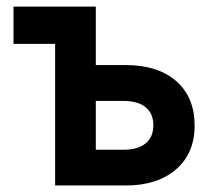

<svg xmlns="http://www.w3.org/2000/svg" viewBox="-20 -570 639 590"><path d="M149.4 0V-435.1H21.5V-549.8H274.4V-370.1H365.2Q465.3 -370.1 521.7 -320.6Q578.1 -271 578.1 -184.1Q578.1 -99.1 521 -49.6Q463.9 0 366.2 0ZM274.4 -109.9H359.9Q403.8 -109.9 427.5 -129.4Q451.2 -148.9 451.2 -185.1Q451.2 -221.2 427.5 -240.5Q403.8 -259.8 359.9 -259.8H274.4Z"/></svg>

Font: UDEV Gothic 35
Style: Bold
Weight: 700
Version: v2.1.0; ttfautohint (v1.8.4.7-5d5b-dirty) -l 6 -r 45 -G 200 